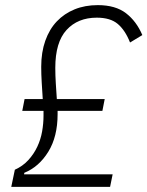

<svg xmlns="http://www.w3.org/2000/svg" viewBox="-20 -730 576 750"><path d="M24 0 38 -67Q69 -81 90.5 -104.5Q112 -128 125.5 -156.5Q139 -185 144.5 -216.5Q150 -248 150 -278V-297H67L76 -343H147Q145 -374 143 -407Q141 -440 141 -469Q141 -526 157 -571Q173 -616 202 -646.5Q231 -677 271.5 -693.5Q312 -710 362 -710Q431 -710 472 -678.5Q513 -647 536 -593L488 -564Q469 -612 440 -636.5Q411 -661 358 -661Q284 -661 240 -613Q196 -565 196 -465Q196 -436 198 -404Q200 -372 202 -343H389L380 -297H205V-284Q205 -196 168.5 -137Q132 -78 75 -55L74 -49H420L410 0Z"/></svg>

Font: IBM Plex Sans Cond Light
Style: Italic
Weight: 300
Width: 3
Italic angle: -11°
Designer: Mike Abbink, Paul van der Laan, Pieter van Rosmalen
Foundry: Bold Monday
Version: Version 1.3